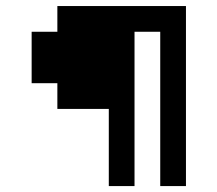

<svg xmlns="http://www.w3.org/2000/svg" viewBox="-20 -628 734 648"><path d="M347.2 0V-260.4H173.6V-347.2H86.8V-520.8H173.6V-607.6H607.6V0H520.8V-520.8H434V0Z"/></svg>

Font: 8-bit Operator+ 8
Style: Regular
Weight: 400
Designer: GrandChaos9000
Version: Version 1.3.0 - August 1, 2014